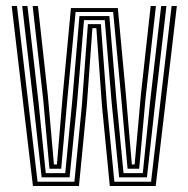

<svg xmlns="http://www.w3.org/2000/svg" viewBox="-20 -620 628 640"><path d="M89.8 0 19 -600H36.5L105.2 -14.2H228L252.8 -267.2L273 -539.5H316.2L336.5 -267.8L361.2 -14.2H483.5L552 -600H569.5L499 0H346L319.8 -268.5L301.2 -526H288L269.5 -269.8L243.2 0ZM118.8 -28.8 92.2 -269.8 54 -600H71.5L108.5 -278.2L132.5 -43H197.5L220.8 -283.5L244.8 -566.5H344.5L368.2 -285.5L391.8 -43H456L480.2 -279.8L517.2 -600H534.8L496.8 -272L469.8 -28.8H377.2L352.2 -277.5L329.2 -553H260L236.8 -275.5L212 -28.8ZM144.8 -57.5 124 -288.2 88.8 -600H106.5L139.5 -301.2L159.8 -71.8H169.8L189 -301.2L216.5 -593.2H372.8L399.5 -306L419.5 -71.8H428.8L449.8 -306L482.2 -600H499.8L465 -291L444 -57.5H405.2L384 -295L357.2 -580H232L204.8 -292L184 -57.5Z"/></svg>

Font: Big Shoulders Inline Text Medium
Style: Regular
Weight: 500
Designer: Patric King
Foundry: XO Type Co
Version: Version 1.000